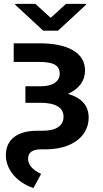

<svg xmlns="http://www.w3.org/2000/svg" viewBox="-20 -751 527 978"><path d="M413.1 -391.6Q413.1 -352.1 390.6 -321.8Q368.2 -291.5 326.2 -272.9Q431.6 -242.2 431.6 -152.3Q431.6 -105.5 405 -68.6Q378.4 -31.7 328.4 -11Q278.3 9.8 210.9 9.8H187.5Q156.2 9.8 139.6 21.7Q123 33.7 123 56.6Q123 104 189.5 134.8L150.4 207Q85.9 184.6 48.3 139.9Q10.7 95.2 9.8 41Q9.8 -20 51.3 -52.5Q92.8 -85 170.9 -85H196.3Q248.5 -85 276.1 -103.3Q303.7 -121.6 303.7 -157.2Q302.2 -227.5 183.6 -227.5H109.4V-311.5H186.5Q232.4 -311.5 258.3 -328.6Q284.2 -345.7 284.2 -376Q284.2 -407.2 259.5 -421.4Q234.9 -435.5 181.6 -435.5H49.8V-530.3H181.6Q292 -530.3 352.5 -494.4Q413.1 -458.5 413.1 -391.6ZM238.3 -660.2 316.4 -731.4H418V-726.6L275.4 -594.7H200.2L57.6 -726.6V-731.4H160.2Z"/></svg>

Font: Pretendard JP SemiBold
Style: Regular
Weight: 600
Designer: Base glyphs from Inter by Rasmus Andersson; Hangeul glyphs from Noto Sans CJK(Source Han Sans) by Jang Soo-young and Kan
Foundry: Kil Hyung-jin
Version: Version 1.309